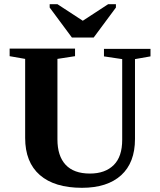

<svg xmlns="http://www.w3.org/2000/svg" viewBox="-20 -888 762 916"><path d="M409 -60Q482 -60 523 -101Q563 -141 563 -221V-606L476 -619V-655H698V-619L624 -606V-225Q624 -112 558 -52Q492 8 371 8Q240 8 170 -53Q100 -114 100 -230V-607L26 -620V-656H338V-620L254 -607V-223Q254 -144 293 -102Q332 -60 409 -60ZM533 -868V-852L427 -709H323L217 -852V-868H254L375 -789L496 -868Z"/></svg>

Font: Libra Serif Modern
Style: Bold
Weight: 700
Designer: Stefan Peev, Context Ltd
Foundry: Ascender Corporation
Version: Version 1.000